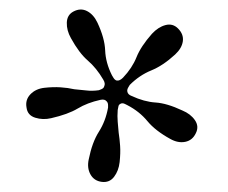

<svg xmlns="http://www.w3.org/2000/svg" viewBox="-20 -669 472 398"><path d="M295 -599Q308 -613 323 -617Q338 -621 349 -610Q361 -598 359 -583.5Q357 -569 343 -556Q318 -533 293.5 -523Q269 -513 249 -493Q249 -493 246 -488Q243 -483 244 -479Q245 -473 253 -470Q279 -458 302.5 -456.5Q326 -455 358 -440Q375 -433 384 -420Q393 -407 386 -393Q379 -378 364 -375Q349 -372 333 -381Q302 -398 285.5 -418Q269 -438 244 -451Q244 -451 239 -453.5Q234 -456 230 -454Q226 -452 225.5 -448.5Q225 -445 224 -441Q223 -428 224 -416.5Q225 -405 226 -394Q228 -381 229 -366.5Q230 -352 228 -333Q226 -315 216.5 -302.5Q207 -290 191 -292Q175 -294 167.5 -307.5Q160 -321 164 -339Q171 -374 185 -396Q199 -418 204 -446Q204 -446 204 -451Q204 -456 201 -459Q197 -464 188 -462Q161 -456 141 -444Q121 -432 86 -424Q69 -420 53 -425Q37 -430 35 -446Q32 -462 43 -473.5Q54 -485 72 -487Q90 -489 105.5 -488Q121 -487 134 -484Q147 -483 159 -481.5Q171 -480 185 -482Q185 -482 190 -484Q195 -486 196 -490Q199 -496 194 -504Q180 -528 162 -543.5Q144 -559 127 -590Q118 -606 118.5 -622Q119 -638 132 -645Q147 -653 160.5 -646Q174 -639 182 -622Q197 -590 198 -564.5Q199 -539 212 -513Q212 -513 215 -508Q218 -503 222 -502Q228 -501 235 -508Q254 -528 263 -550.5Q272 -573 295 -599Z"/></svg>

Font: Amiri
Style: Bold Italic
Weight: 700
Italic angle: 10°
Designer: Khaled Hosny
Version: Version 0.113